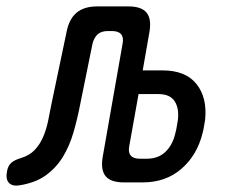

<svg xmlns="http://www.w3.org/2000/svg" viewBox="-108 -570 728 600"><path d="M100 -470Q108 -511 131.5 -530.5Q155 -550 196 -550H293Q334 -550 350 -530.5Q366 -511 359 -470L338 -350H400Q472 -350 506 -307.5Q540 -265 533 -196Q531 -185 529.5 -175Q528 -165 525 -154Q508 -85 459 -42.5Q410 0 338 0H279Q238 0 222 -19.5Q206 -39 213 -80L275 -433Q279 -453 270.5 -463Q262 -473 242 -473H229Q209 -473 197.5 -463Q186 -453 181 -433L143 -246Q134 -199 121.5 -156Q109 -113 88 -79Q67 -45 35 -22Q3 1 -46 9Q-69 13 -80 1.5Q-91 -10 -86 -35Q-83 -52 -73 -61Q-63 -70 -43 -76Q-16 -84 0.5 -101.5Q17 -119 27 -142.5Q37 -166 42.5 -193Q48 -220 53 -246ZM325 -276 296 -114Q292 -94 300.5 -84Q309 -74 329 -74H351Q387 -74 409.5 -96Q432 -118 440 -154Q443 -165 444.5 -175Q446 -185 448 -196Q452 -232 437.5 -254Q423 -276 387 -276Z"/></svg>

Font: Maple Mono NL
Style: Italic
Weight: 400
Italic angle: -10°
Monospace: yes
Designer: subframe7536
Version: Version 7.000